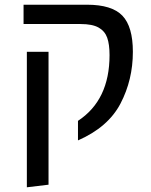

<svg xmlns="http://www.w3.org/2000/svg" viewBox="-20 -584 639 815"><path d="M311 -71Q445 -159 445 -350Q445 -396 435 -424Q425 -452 398.5 -467Q372 -482 322 -482H80V-564H349Q455 -564 499.5 -517.5Q544 -471 544 -364Q544 -245 491.5 -144.5Q439 -44 311 12ZM94 -364H186V200L94 211Z"/></svg>

Font: FiraGO
Style: Regular
Weight: 400
Designer: bBox Type
Foundry: bBox Type GmbH
Version: Version 1.001;April 20, 2020;FontCreator 12.0.0.2555 64-bit